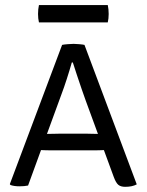

<svg xmlns="http://www.w3.org/2000/svg" viewBox="-20 -716 567 742"><path d="M203.5 -135Q200.5 -135 187.8 -135Q175 -135 160.8 -135.2Q146.5 -135.5 138.5 -136L88.5 1Q74.5 4 55.5 4Q34.5 4 20.5 -1L18 -4.5L220 -542.5Q226 -544 240.5 -545.2Q255 -546.5 264.5 -546.5Q273.5 -546.5 287 -545.2Q300.5 -544 306.5 -542.5L508.5 -3.5Q491 6 464 6Q446.5 6 437.2 -1.8Q428 -9.5 419.5 -32.5L381.5 -136Q375 -135.5 361.8 -135.2Q348.5 -135 336.5 -135Q324.5 -135 321.5 -135ZM219.5 -357 161.5 -198.5Q172.5 -198.5 191.8 -199Q211 -199.5 215 -199.5H311Q315 -199.5 331.8 -199Q348.5 -198.5 358.5 -198.5L311 -328Q304 -347 295 -373.5Q286 -400 277 -426.8Q268 -453.5 261.5 -474.5H257.5Q249 -444.5 238 -410.5Q227 -376.5 219.5 -357ZM130.5 -629.5Q127 -644 127 -662Q127 -680.5 130.5 -696.5H396.5Q400 -680.5 400 -662Q400 -644 396.5 -629.5Z"/></svg>

Font: Signika SC Light
Style: Regular
Weight: 300
Designer: Anna Giedryś
Foundry: Anna Giedryś
Version: Version 2.000; ttfautohint (v1.8.3) -l 8 -r 50 -G 200 -x 9 -